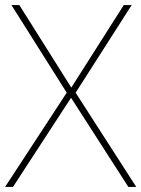

<svg xmlns="http://www.w3.org/2000/svg" viewBox="-23 -734 555 754"><path d="M512 0H481L256 -350L28 0H-3L239 -370L22 -714H53L257 -390L463 -714H494L274 -370Z"/></svg>

Font: Noto Sans Gujarati Thin
Style: Regular
Weight: 100
Designer: Jelle Bosma - Monotype Design Team, Universal Thirst
Foundry: Monotype Imaging Inc.
Version: Version 2.106; ttfautohint (v1.8.4.7-5d5b)